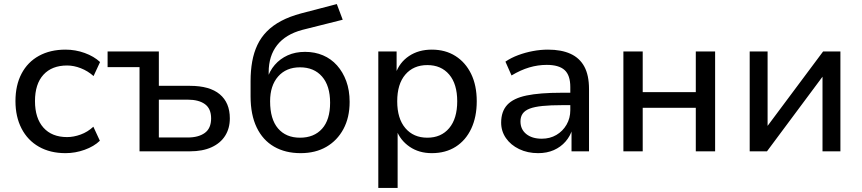

<svg xmlns="http://www.w3.org/2000/svg" viewBox="-20 -744 4237 944"><path d="M302 9Q227 9 171.5 -22.5Q116 -54 86 -112Q56 -170 56 -247Q56 -325 86 -382Q116 -439 171.5 -469.5Q227 -500 302 -500Q351 -500 396.5 -483.5Q442 -467 472 -439L440 -370Q412 -395 377.5 -408.5Q343 -422 310 -422Q235 -422 193.5 -376.5Q152 -331 152 -247Q152 -163 193.5 -116.5Q235 -70 310 -70Q342 -70 376.5 -82.5Q411 -95 439 -121L471 -52Q442 -24 396 -7.5Q350 9 302 9Z M666 0V-414H509V-491H761V-322H914Q1011 -322 1060.5 -280.5Q1110 -239 1110 -162Q1110 -113 1087 -76.5Q1064 -40 1020 -20Q976 0 914 0ZM761 -68H903Q956 -68 987 -90.5Q1018 -113 1018 -162Q1018 -210 987.5 -232Q957 -254 903 -254H761Z M1458 9Q1383 9 1327.5 -23Q1272 -55 1242 -117.5Q1212 -180 1212 -270V-345Q1212 -397 1220 -441.5Q1228 -486 1245.5 -523Q1263 -560 1292 -589.5Q1321 -619 1362.5 -641Q1404 -663 1460 -678L1636 -724L1665 -647L1466 -597Q1384 -575 1342.5 -522Q1301 -469 1301 -389V-354H1293Q1305 -395 1331 -425Q1357 -455 1394.5 -472Q1432 -489 1480 -489Q1528 -489 1568 -472Q1608 -455 1637 -422.5Q1666 -390 1682.5 -345Q1699 -300 1699 -243Q1699 -166 1668.5 -109.5Q1638 -53 1584.5 -22Q1531 9 1458 9ZM1455 -67Q1524 -67 1563.5 -111Q1603 -155 1603 -239Q1603 -322 1563.5 -367.5Q1524 -413 1455 -413Q1387 -413 1347.5 -368Q1308 -323 1308 -246Q1308 -158 1347 -112.5Q1386 -67 1455 -67Z M1840 180V-491H1930V-382H1925Q1944 -437 1991 -468.5Q2038 -500 2103 -500Q2170 -500 2219.5 -468.5Q2269 -437 2296.5 -380.5Q2324 -324 2324 -246Q2324 -169 2297 -111.5Q2270 -54 2220.5 -22.5Q2171 9 2103 9Q2040 9 1994 -22.5Q1948 -54 1929 -105H1935V180ZM2081 -67Q2149 -67 2188.5 -114Q2228 -161 2228 -246Q2228 -331 2188.5 -377.5Q2149 -424 2081 -424Q2013 -424 1973 -377.5Q1933 -331 1933 -246Q1933 -161 1973 -114Q2013 -67 2081 -67Z M2626 9Q2574 9 2532.5 -11Q2491 -31 2467.5 -65Q2444 -99 2444 -141Q2444 -196 2474 -228.5Q2504 -261 2569 -274.5Q2634 -288 2740 -288H2799V-227H2743Q2687 -227 2647.5 -223Q2608 -219 2584.5 -210Q2561 -201 2550 -185.5Q2539 -170 2539 -147Q2539 -108 2567.5 -85Q2596 -62 2644 -62Q2684 -62 2715.5 -80.5Q2747 -99 2765.5 -131Q2784 -163 2784 -202V-316Q2784 -374 2756 -399.5Q2728 -425 2668 -425Q2625 -425 2582.5 -412.5Q2540 -400 2495 -373L2465 -441Q2493 -460 2528 -473Q2563 -486 2600.5 -493Q2638 -500 2674 -500Q2740 -500 2785 -479.5Q2830 -459 2853 -416.5Q2876 -374 2876 -306V0H2790V-109H2794Q2784 -75 2760.5 -48Q2737 -21 2703 -6Q2669 9 2626 9Z M3045 0V-491H3140V-291H3401V-491H3496V0H3401V-214H3140V0Z M3666 0V-491H3754V-105H3739L4027 -491H4112V0H4024V-387H4039L3751 0Z"/></svg>

Font: Nunito Sans 10pt Medium
Style: Regular
Weight: 500
Designer: Vernon Adams
Foundry: Vernon Adams
Version: Version 3.101;gftools[0.9.27]